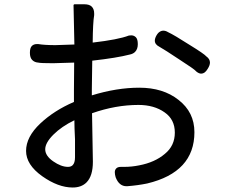

<svg xmlns="http://www.w3.org/2000/svg" viewBox="-20 -794 1040 881"><path d="M317.4 -769.5Q317.4 -771.5 318.8 -772.9Q320.3 -774.4 322.3 -774.4H367.2Q390.6 -774.4 401.4 -763.2Q412.1 -752 412.1 -732.4Q412.1 -727.5 412.1 -724.6Q406.2 -690.4 405.3 -598.6Q523.4 -612.3 571.3 -630.9Q575.2 -631.8 582 -631.8Q594.7 -631.8 603.5 -623Q612.3 -614.3 612.3 -591.3Q612.3 -568.4 599.6 -555.7Q590.8 -546.9 576.2 -543.9Q516.6 -528.3 403.3 -515.6Q401.4 -405.3 401.4 -384.8V-356.4Q515.6 -391.6 619.1 -391.6Q728.5 -391.6 798.8 -335.9Q872.1 -279.3 872.1 -187.5Q872.1 -3.9 655.3 47.9Q613.3 56.6 563.5 60.5Q562.5 60.5 560.5 60.5Q526.4 60.5 510.7 19.5Q506.8 6.8 506.8 -3.9Q506.8 -14.6 513.7 -21.5Q520.5 -28.3 535.2 -28.3Q543 -28.3 550.8 -28.3Q584 -28.3 618.2 -35.2Q690.4 -48.8 736.3 -87.9Q782.2 -125 782.2 -185.5Q782.2 -246.1 735.4 -278.3Q687.5 -312.5 615.2 -312.5Q510.7 -312.5 402.3 -274.4L406.2 -51.8Q406.2 13.7 377 43Q353.5 66.4 313.5 66.4Q247.1 66.4 173.8 14.6Q99.6 -38.1 99.6 -101.6Q99.6 -166 165 -227.5Q228.5 -287.1 319.3 -326.2V-380.9Q319.3 -462.9 320.3 -506.8L223.6 -503.9Q166 -503.9 155.3 -506.8Q138.7 -507.8 127.9 -518.6Q117.2 -529.3 117.2 -551.8Q117.2 -574.2 126 -583Q134.8 -591.8 149.4 -591.8Q153.3 -591.8 155.3 -591.8Q184.6 -586.9 234.4 -586.9L321.3 -589.8ZM707 -643.6Q717.8 -653.3 729 -653.3Q740.2 -653.3 751 -646.5Q780.3 -632.8 848.6 -588.9Q917 -546.9 926.8 -535.2Q943.4 -523.4 943.4 -506.8Q943.4 -494.1 932.6 -477.5Q919.9 -456.1 903.3 -456.1Q892.6 -456.1 880.9 -465.8Q879.9 -465.8 879.9 -466.8Q872.1 -476.6 803.7 -520.5Q736.3 -565.4 711.9 -579.1Q690.4 -589.8 690.4 -607.4Q690.4 -618.2 698.2 -631.8Q702.1 -638.7 707 -643.6ZM292 -28.3Q305.7 -28.3 313.5 -36.1Q324.2 -46.9 324.2 -72.3V-154.3Q321.3 -210.9 321.3 -242.2Q262.7 -213.9 225.1 -176.3Q187.5 -138.7 187.5 -108.9Q187.5 -79.1 224.1 -53.7Q260.7 -28.3 292 -28.3Z"/></svg>

Font: TaiwanPearl
Style: Regular
Weight: 400
Version: Version 2.102